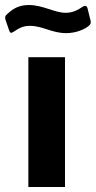

<svg xmlns="http://www.w3.org/2000/svg" viewBox="-48 -745 381 765"><path d="M302 -639C313 -647 315 -653 313 -662L301 -711C298 -723 290 -724 281 -718C264 -706 242 -694 214 -694C169 -694 123 -725 67 -725C26 -725 2 -709 -19 -689C-30 -680 -28 -674 -26 -666L-12 -625C-8 -612 -3 -612 7 -619C28 -633 44 -642 71 -642C122 -642 159 -613 215 -613C253 -613 284 -626 302 -639ZM211 -517H65V0H211Z"/></svg>

Font: United Sans
Style: Bold
Weight: 700
Designer: Pablo Impallari, Rodrigo Fuenzalida (Modified by Dan O. Williams)
Version: Version 1.000;PS 001.000;hotconv 1.0.88;makeotf.lib2.5.64775